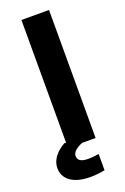

<svg xmlns="http://www.w3.org/2000/svg" viewBox="-175 -700 598 916"><g transform="rotate(-20 124.0 -241.5)"><path d="M203.3 0V-650H63.3V-26.7L54.2 -27.5C10 -1.7 -17.5 32.5 -17.5 73.3C-17.5 125.8 25 166.7 117.5 166.7C144.2 166.7 170 163.3 190.8 159.2V76.7C175.8 79.2 155 81.7 137.5 81.7C95.8 81.7 84.2 67.5 84.2 47.5C84.2 29.2 104.2 12.5 134.2 0Z"/></g></svg>

Font: Familjen Grotesk
Style: Bold
Weight: 700
Designer: Anders Wikstroem, Jonas Baeckman, Matilda Gysing, Kristian Moeller
Foundry: Familjen STHLM AB
Version: Version 2.000